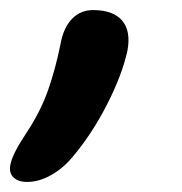

<svg xmlns="http://www.w3.org/2000/svg" viewBox="-74 -190 363 383"><path d="M-20 172.9Q-38.1 172.9 -47.4 163.6Q-56.6 154.3 -53.2 138.2Q-49.3 117.2 -22 76.2Q6.3 33.7 21.5 -9Q36.6 -51.8 46.9 -103Q52.7 -134.8 69.6 -152.3Q86.4 -169.9 111.8 -169.9Q151.4 -169.9 169.4 -149.2Q187.5 -128.4 180.2 -88.9Q169.4 -40 139.2 19Q108.9 78.1 70.8 123Q52.2 145.5 28.1 159.2Q3.9 172.9 -20 172.9Z"/></svg>

Font: Shantell Sans Irregular
Style: Italic
Weight: 500
Italic angle: -11.31°
Designer: Stephen Nixon, Anya Danilova, Shantell Martin
Foundry: Arrow Type
Version: Version 1.006;[9816181b4]